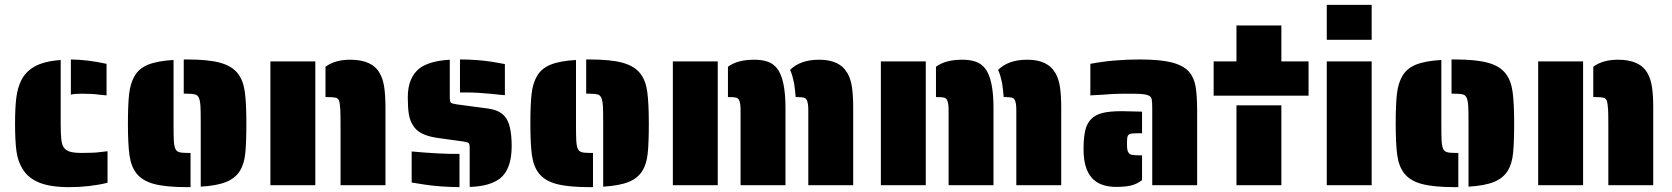

<svg xmlns="http://www.w3.org/2000/svg" viewBox="-20 -763 6888 791"><path d="M388 -373Q363 -377 316 -377Q285 -377 272 -373V-518Q343 -517 419 -500V-370ZM73 -67Q53 -99 47.5 -142Q42 -185 42 -254Q42 -317 47 -359Q52 -401 68 -433Q87 -470 125.5 -490.5Q164 -511 230 -516V-255Q230 -211 232.5 -189Q235 -167 243 -155Q252 -143 268.5 -138Q285 -133 316 -133Q369 -133 389 -136L423 -140V-10Q349 8 265 8Q187 8 141 -11Q95 -30 73 -67Z M807 -254Q807 -305 806 -322Q805 -346 800 -358.5Q795 -371 784 -374Q772 -377 751 -377H737V-518H751Q838 -518 887 -504.5Q936 -491 960 -460Q982 -432 988.5 -385.5Q995 -339 995 -254Q995 -175 990.5 -131.5Q986 -88 969 -60Q950 -29 912 -13.5Q874 2 807 6ZM542 -49Q520 -77 513.5 -123Q507 -169 507 -254Q507 -332 512 -376Q517 -420 534 -449Q552 -481 590 -496.5Q628 -512 695 -516V-254Q695 -203 696 -187Q697 -163 702 -151Q707 -139 719 -136Q729 -133 751 -133H765V8H751Q664 8 615 -5Q566 -18 542 -49Z M1383 -241Q1383 -294 1382 -311Q1380 -339 1377 -348Q1373 -358 1363 -360.5Q1353 -363 1331 -363H1321V-488Q1360 -517 1423 -517Q1513 -517 1544 -462Q1558 -438 1563 -403.5Q1568 -369 1568 -319V0H1383ZM1094 -510H1279V0H1094Z M2008 -376Q1946 -382 1908 -382H1875V-518Q1946 -518 2010 -508L2060 -499V-371Q2041 -372 2008 -376ZM1915 -155Q1915 -170 1910 -174Q1905 -178 1889 -180L1781 -195Q1741 -201 1716.5 -214Q1692 -227 1680 -249Q1668 -268 1664 -295Q1660 -322 1660 -362Q1660 -444 1709 -482Q1750 -512 1833 -517V-360Q1833 -345 1837 -340.5Q1841 -336 1862 -333L1982 -317Q2008 -314 2027 -306.5Q2046 -299 2059 -284Q2088 -252 2088 -161Q2088 -65 2039 -27Q1996 5 1915 7ZM1733 -2 1676 -11V-139Q1716 -135 1784 -131Q1822 -129 1838 -129H1873V8Q1793 7 1733 -2Z M2465 -254Q2465 -305 2464 -322Q2463 -346 2458 -358.5Q2453 -371 2442 -374Q2430 -377 2409 -377H2395V-518H2409Q2496 -518 2545 -504.5Q2594 -491 2618 -460Q2640 -432 2646.5 -385.5Q2653 -339 2653 -254Q2653 -175 2648.5 -131.5Q2644 -88 2627 -60Q2608 -29 2570 -13.5Q2532 2 2465 6ZM2200 -49Q2178 -77 2171.5 -123Q2165 -169 2165 -254Q2165 -332 2170 -376Q2175 -420 2192 -449Q2210 -481 2248 -496.5Q2286 -512 2353 -516V-254Q2353 -203 2354 -187Q2355 -163 2360 -151Q2365 -139 2377 -136Q2387 -133 2409 -133H2423V8H2409Q2322 8 2273 -5Q2224 -18 2200 -49Z M3031 -311Q3031 -335 3026 -348Q3022 -358 3013.5 -360.5Q3005 -363 2984 -363H2979V-488Q3018 -517 3087 -517Q3118 -517 3141 -509.5Q3164 -502 3180 -483Q3216 -439 3216 -319V0H3031ZM3310 -311Q3310 -335 3305 -348Q3301 -358 3292.5 -360.5Q3284 -363 3263 -363H3258Q3256 -389 3252 -417Q3244 -457 3235 -475Q3277 -517 3355 -517Q3440 -517 3471 -462Q3485 -438 3490 -403.5Q3495 -369 3495 -319V0H3310ZM2752 -510H2937V0H2752Z M3888 -311Q3888 -335 3883 -348Q3879 -358 3870.5 -360.5Q3862 -363 3841 -363H3836V-488Q3875 -517 3944 -517Q3975 -517 3998 -509.5Q4021 -502 4037 -483Q4073 -439 4073 -319V0H3888ZM4167 -311Q4167 -335 4162 -348Q4158 -358 4149.5 -360.5Q4141 -363 4120 -363H4115Q4113 -389 4109 -417Q4101 -457 4092 -475Q4134 -517 4212 -517Q4297 -517 4328 -462Q4342 -438 4347 -403.5Q4352 -369 4352 -319V0H4167ZM3609 -510H3794V0H3609Z M4727 -316Q4727 -342 4725 -353Q4723 -364 4713 -369Q4704 -374 4679 -376Q4664 -377 4614 -377Q4566 -377 4525 -373L4472 -370V-500Q4566 -518 4675 -518Q4759 -518 4806.5 -506Q4854 -494 4878 -468Q4899 -444 4905.5 -407Q4912 -370 4912 -304V0H4727ZM4444 -148Q4444 -196 4451 -225.5Q4458 -255 4475 -272Q4492 -290 4522 -297.5Q4552 -305 4601 -305L4685 -303V-214H4675Q4652 -214 4645 -213Q4625 -212 4624 -194Q4623 -188 4623 -169Q4623 -154 4624.5 -146Q4626 -138 4630 -133Q4635 -126 4645 -125Q4659 -123 4675 -123H4685V-21Q4663 -4 4638.5 1.5Q4614 7 4579 7Q4510 7 4477 -31.5Q4444 -70 4444 -148Z M4980 -510H5074V-658H5259V-510H5371V-369H4980ZM5074 -329H5259V0H5074Z M5446 -743H5631V-599H5446ZM5446 -510H5631V0H5446Z M6030 -254Q6030 -305 6029 -322Q6028 -346 6023 -358.5Q6018 -371 6007 -374Q5995 -377 5974 -377H5960V-518H5974Q6061 -518 6110 -504.5Q6159 -491 6183 -460Q6205 -432 6211.5 -385.5Q6218 -339 6218 -254Q6218 -175 6213.5 -131.5Q6209 -88 6192 -60Q6173 -29 6135 -13.5Q6097 2 6030 6ZM5765 -49Q5743 -77 5736.5 -123Q5730 -169 5730 -254Q5730 -332 5735 -376Q5740 -420 5757 -449Q5775 -481 5813 -496.5Q5851 -512 5918 -516V-254Q5918 -203 5919 -187Q5920 -163 5925 -151Q5930 -139 5942 -136Q5952 -133 5974 -133H5988V8H5974Q5887 8 5838 -5Q5789 -18 5765 -49Z M6606 -241Q6606 -294 6605 -311Q6603 -339 6600 -348Q6596 -358 6586 -360.5Q6576 -363 6554 -363H6544V-488Q6583 -517 6646 -517Q6736 -517 6767 -462Q6781 -438 6786 -403.5Q6791 -369 6791 -319V0H6606ZM6317 -510H6502V0H6317Z"/></svg>

Font: Saira Stencil One
Style: Regular
Weight: 400
Designer: Hector Gatti with collaboration of the Omnibus-Type team
Foundry: Omnibus-Type
Version: Version 1.004